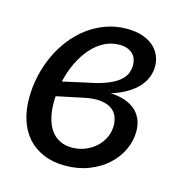

<svg xmlns="http://www.w3.org/2000/svg" viewBox="-84 -590 643 674"><g transform="rotate(15 238.0 -253.0)"><path d="M116 -219.5Q115.5 -215 115.2 -210.5Q115 -206 115 -201.5Q114.5 -169.5 120.8 -143.2Q127 -117 140 -98.2Q153 -79.5 173 -69.5Q193 -59.5 220 -60Q245 -60.5 266.8 -69.8Q288.5 -79 304.8 -94.2Q321 -109.5 330.2 -129.5Q339.5 -149.5 339.5 -172Q339.5 -190 333.2 -205.5Q327 -221 312.5 -231Q298 -241 274.8 -244.2Q251.5 -247.5 218 -241ZM211.5 -294.5Q256 -303 283.2 -314.5Q310.5 -326 325.2 -339.2Q340 -352.5 345 -366.8Q350 -381 350 -395Q350 -405.5 346.8 -415.8Q343.5 -426 336 -434Q328.5 -442 316.2 -447Q304 -452 286 -452Q256.5 -452 230.8 -438.5Q205 -425 184 -401Q163 -377 147.5 -344.8Q132 -312.5 123.5 -275ZM300 -279.5Q327 -278.5 349.5 -271.2Q372 -264 388 -250.8Q404 -237.5 412.8 -218Q421.5 -198.5 421.5 -173Q421.5 -138.5 406.2 -106Q391 -73.5 363.2 -48.2Q335.5 -23 296.5 -7.8Q257.5 7.5 210.5 7.5Q166 7.5 131.8 -7Q97.5 -21.5 74.2 -47.5Q51 -73.5 39.2 -109.8Q27.5 -146 27.5 -189.5Q27.5 -231 36.5 -271Q45.5 -311 62.2 -347Q79 -383 103 -413.5Q127 -444 157 -466Q187 -488 222.2 -500.5Q257.5 -513 297 -513Q330 -513 354.5 -504.5Q379 -496 394.8 -481.8Q410.5 -467.5 418.2 -449.2Q426 -431 426 -411.5Q426 -391.5 419 -372.5Q412 -353.5 396.8 -336.2Q381.5 -319 357.5 -304.5Q333.5 -290 300 -279.5Z"/></g></svg>

Font: Lato 2
Style: Italic
Weight: 400
Italic angle: -7°
Designer: Lukasz Dziedzic with Adam Twardoch and Botio Nikoltchev
Foundry: tyPoland Lukasz Dziedzic
Version: Version 2.015; 2015-08-06; http://www.latofonts.com/